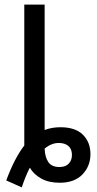

<svg xmlns="http://www.w3.org/2000/svg" viewBox="-20 -780 421 830"><path d="M74 30 7 0Q43 -97 85 -151V-760H173V-218Q204 -230 241 -230Q306 -230 338.5 -197.5Q371 -165 371 -114Q371 -62 336.5 -26Q302 10 238 10Q191 10 158.5 -8Q126 -26 109 -55Q100 -38 91 -16Q82 6 74 30ZM237 -58Q264 -58 277.5 -73Q291 -88 291 -110Q291 -136 275.5 -149Q260 -162 234 -162Q203 -162 173 -138Q174 -102 188.5 -80Q203 -58 237 -58Z"/></svg>

Font: Noto Sans
Style: Regular
Weight: 400
Designer: Monotype Design Team
Foundry: Monotype Imaging Inc.
Version: Version 1.902